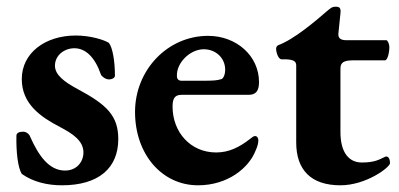

<svg xmlns="http://www.w3.org/2000/svg" viewBox="-20 -539 1192 573"><path d="M165 14C274 14 333 -37 333 -124C333 -194 298 -227 212 -273C173 -294 144 -315 144 -343C144 -374 172 -395 202 -395C235 -395 263 -369 281 -317C283 -311 295 -302 305 -302C315 -302 323 -307 323 -313C323 -357 316 -397 305 -411C291 -420 250 -433 206 -433C115 -433 45 -381 45 -303C45 -229 101 -190 159 -160C197 -140 229 -119 229 -84C229 -56 209 -30 174 -30C126 -30 95 -75 70 -131C68 -138 59 -146 49 -146C37 -146 29 -142 29 -134C28 -87 33 -39 45 -20C79 4 121 14 165 14Z M571 14C660 14 723 -38 743 -90C749 -103 751 -113 751 -120C751 -128 747 -133 741 -133C737 -133 732 -129 727 -125C695 -100 664 -84 625 -84C549 -84 495 -144 495 -221C495 -247 503 -256 522 -256H722C744 -256 753 -268 753 -294C753 -372 686 -432 601 -432C480 -432 383 -330 383 -205C383 -79 463 14 571 14ZM522 -298C513 -298 508 -303 508 -312C506 -351 547 -392 588 -392C624 -392 652 -366 652 -331C652 -317 647 -305 641 -303C628 -299 620 -298 582 -298Z M996 14C1073 14 1144 -40 1144 -52C1144 -63 1140 -72 1133 -72C1131 -72 1129 -71 1127 -70C1112 -63 1098 -54 1060 -54C1021 -54 996 -84 996 -145V-334C996 -353 1006 -359 1036 -359H1129C1136 -359 1142 -380 1142 -399C1142 -407 1137 -419 1133 -419H1014C998 -419 988 -424 990 -440L996 -499C998 -516 993 -519 981 -519C970 -519 965 -513 956 -506C924 -478 857 -421 810 -404C806 -402 804 -397 804 -394C804 -382 811 -362 820 -362H833C856 -361 864 -356 864 -344V-114C864 -32 908 14 996 14Z"/></svg>

Font: EB Garamond
Style: Bold
Weight: 700
Designer: Georg Duffner and Octavio Pardo
Foundry: Georg Duffner
Version: Version 1.000;PS 001.000;hotconv 1.0.88;makeotf.lib2.5.64775